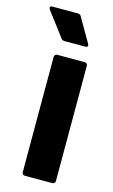

<svg xmlns="http://www.w3.org/2000/svg" viewBox="-146 -744 465 788"><g transform="rotate(15 86.5 -350.0)"><path d="M33 -12V-502Q33 -507 36.5 -510.5Q40 -514 45 -514H162Q167 -514 170.5 -510.5Q174 -507 174 -502V-12Q174 -7 170.5 -3.5Q167 0 162 0H45Q40 0 36.5 -3.5Q33 -7 33 -12ZM158 -584Q158 -576 147 -576H59Q51 -576 45 -583L-32 -685Q-35 -690 -35 -693Q-35 -700 -25 -700H82Q93 -700 97 -692L156 -590Z"/></g></svg>

Font: Barlow Condensed
Style: Bold
Weight: 700
Width: 3
Designer: Jeremy Tribby
Foundry: Tribby Type
Version: Version 1.500